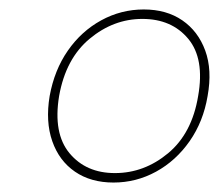

<svg xmlns="http://www.w3.org/2000/svg" viewBox="-20 -729 463 406"><path d="M85 -526Q95 -581 123.5 -622Q152 -663 194 -686Q236 -709 284 -709Q332 -709 365.5 -686Q399 -663 414 -622Q429 -581 419 -526Q410 -472 381 -430.5Q352 -389 310 -366Q268 -343 220 -343Q172 -343 138.5 -366Q105 -389 90.5 -430.5Q76 -472 85 -526ZM399 -526Q413 -605 378 -647Q343 -689 281 -689Q220 -689 169.5 -647Q119 -605 105 -526Q92 -447 127 -405Q162 -363 223 -363Q285 -363 335.5 -405Q386 -447 399 -526Z"/></svg>

Font: Poppins Variable
Style: Italic
Weight: 100
Italic angle: -10°
Designer: Jonny Pinhorn
Foundry: Indian Type Foundry
Version: Version 6.000